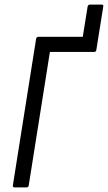

<svg xmlns="http://www.w3.org/2000/svg" viewBox="-20 -815 469 835"><path d="M43 0Q35 0 36 -9L137 -646Q139 -655 147 -655H340L361 -786Q363 -795 371 -795H422Q431 -795 429 -786L399 -598Q398 -589 389 -589H197L105 -9Q104 0 95 0Z"/></svg>

Font: Sofia Sans Condensed
Style: Italic
Weight: 400
Italic angle: -9°
Designer: Botio Nikoltchev, Ani Petrova
Foundry: lettersoup
Version: Version 4.101